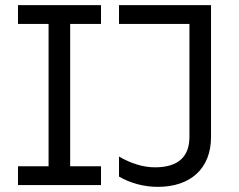

<svg xmlns="http://www.w3.org/2000/svg" viewBox="-20 -720 930 747"><path d="M594 7C721 7 801 -64 801 -187V-700H443V-627H717V-187C717 -113 676 -69 583 -69C537 -69 489 -84 443 -111V-33C486 -8 539 7 594 7ZM50 0H373V-73H253V-627H373V-700H50V-627H169V-73H50Z"/></svg>

Font: Finlandica
Style: Regular
Weight: 400
Designer: Niklas Ekholm, Juho Hiilivirta, Jaakko Suomalainen
Foundry: Helsinki Type Studio
Version: Version 2.000;Glyphs 3.2 (3202)